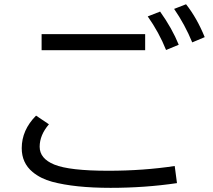

<svg xmlns="http://www.w3.org/2000/svg" viewBox="-20 -883 1010 910"><path d="M177.2 -721.2H668V-645H177.2ZM818.8 -15.1Q667.5 7.3 503.9 7.3Q335 7.3 227.1 -21.5Q172.9 -36.1 134.3 -67.9Q83 -110.8 83 -180.7Q83 -266.6 150.9 -335L211.9 -293.9Q168 -242.7 168 -187.5Q168 -131.3 237.3 -103Q309.1 -73.7 493.2 -73.7Q659.7 -73.7 808.1 -96.2ZM767.1 -646Q733.9 -729 680.2 -805.2L738.8 -828.1Q795.4 -749 827.1 -670.9ZM891.1 -682.1Q856.4 -766.6 805.2 -840.8L861.8 -862.8Q913.1 -797.9 950.2 -707Z"/></svg>

Font: FORM UDPGothic
Style: Regular
Weight: 400
Foundry: Pronama LLC
Version: Version 1.05101